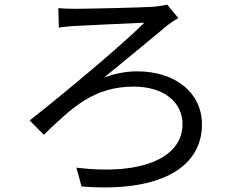

<svg xmlns="http://www.w3.org/2000/svg" viewBox="-20 -765 1040 829"><path d="M232 -730 234 -646C255 -649 283 -652 305 -653C355 -656 542 -664 603 -667C518 -580 254 -359 108 -245L169 -183C294 -303 385 -391 558 -391C686 -391 768 -325 768 -229C768 -81 587 -7 310 -41L332 40C663 67 852 -37 852 -228C852 -364 738 -457 572 -457C532 -457 483 -450 429 -430C512 -498 632 -596 706 -658C716 -666 737 -680 750 -687L702 -745C687 -741 663 -738 646 -736C583 -732 355 -727 302 -727C275 -727 250 -728 232 -730Z"/></svg>

Font: Source Han Sans KR
Style: Regular
Weight: 400
Designer: Ryoko NISHIZUKA 西塚涼子 (kana, bopomofo & ideographs); Paul D. Hunt (Latin, Greek & Cyrillic); Sandoll Communications 산돌커뮤니
Foundry: Adobe
Version: Version 2.004;hotconv 1.0.118;makeotfexe 2.5.65603